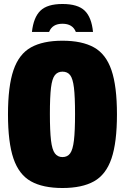

<svg xmlns="http://www.w3.org/2000/svg" viewBox="-20 -932 626 962"><path d="M293 10Q195 10 135 -23.5Q75 -57 47.5 -137.5Q20 -218 20 -359Q20 -500 47.5 -580.5Q75 -661 135 -694.5Q195 -728 293 -728Q391 -728 451 -694.5Q511 -661 538.5 -580.5Q566 -500 566 -359Q566 -218 538.5 -137.5Q511 -57 451 -23.5Q391 10 293 10ZM356 -361Q356 -447 350.5 -492.5Q345 -538 331.5 -555.5Q318 -573 293 -573Q269 -573 255 -555.5Q241 -538 235.5 -492.5Q230 -447 230 -361Q230 -276 235.5 -229Q241 -182 255 -163.5Q269 -145 293 -145Q318 -145 331.5 -163.5Q345 -182 350.5 -229Q356 -276 356 -361ZM293 -912Q370 -912 404.5 -878.5Q439 -845 446 -772H360Q344 -813 293 -813Q242 -813 226 -772H140Q148 -845 182.5 -878.5Q217 -912 293 -912Z"/></svg>

Font: Protest Strike
Style: Regular
Weight: 400
Designer: Octavio Pardo
Foundry: Ashler Design
Version: Version 2.005; ttfautohint (v1.8.4.7-5d5b)